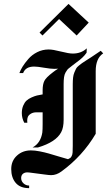

<svg xmlns="http://www.w3.org/2000/svg" viewBox="-20 -880 552 983"><path d="M197.5 -698.3 182.5 -713.3 330.8 -860 434.2 -764.2 372.5 -698.3 282.5 -782.5ZM146.7 -125Q188.3 -147.5 196.7 -201.7Q198.3 -216.7 198.3 -245V-305Q194.2 -305 188.8 -305Q183.3 -305 177.9 -305Q172.5 -305 167.5 -305Q149.2 -305 137.5 -297.5Q125.8 -290 122.5 -281.2Q119.2 -272.5 119.2 -261.7Q119.2 -256.7 120 -251.7H104.2Q91.7 -275 91.7 -300.8Q91.7 -322.5 98.8 -339.2Q105.8 -355.8 115.8 -365Q125.8 -374.2 141.7 -381.2Q157.5 -388.3 169.6 -391.2Q181.7 -394.2 198.3 -396.7V-418.3Q198.3 -448.3 207.1 -465.8Q215.8 -483.3 250 -509.2Q262.5 -519.2 277.5 -528.3Q267.5 -527.5 257.5 -527.5Q239.2 -527.5 205.4 -533.3Q171.7 -539.2 155 -539.2Q110.8 -539.2 98.3 -505.8H79.2Q85 -521.7 95.8 -539.2Q106.7 -556.7 125 -577.9Q143.3 -599.2 170.4 -612.9Q197.5 -626.7 229.2 -626.7Q250.8 -626.7 291.7 -616.2Q332.5 -605.8 352.5 -605.8Q395.8 -605.8 424.2 -632.5L423.3 -610Q413.3 -595.8 401.2 -584.6Q389.2 -573.3 372.9 -561.7Q356.7 -550 350 -544.2Q347.5 -541.7 337.9 -534.6Q328.3 -527.5 325 -523.3Q321.7 -519.2 315.8 -509.2Q310 -499.2 307.9 -484.6Q305.8 -470 305.8 -449.2V-331.7V-266.7Q305.8 -226.7 293.3 -203.3Q266.7 -152.5 174.2 -125ZM138.3 -110Q95.8 -110 66.7 -83.3Q37.5 -56.7 37.5 -14.2Q37.5 29.2 60.4 56.3Q83.3 83.3 129.2 83.3V70Q112.5 70 100.4 58.8Q88.3 47.5 88.3 31.7Q88.3 25 90.4 19.6Q92.5 14.2 96.7 10.4Q100.8 6.7 106.7 4.6Q112.5 2.5 119.2 2.5Q123.3 2.5 130.8 3.3L207.5 13.3Q231.7 16.7 241.7 16.7Q269.2 16.7 295 -2.5Q402.5 -80.8 470 -195V-515.8Q470 -581.7 508.3 -606.7L495.8 -620L447.5 -587.5Q438.3 -581.7 422.1 -571.2Q405.8 -560.8 400 -556.7Q394.2 -552.5 383.3 -543.8Q372.5 -535 369.2 -527.9Q365.8 -520.8 360.8 -509.2Q355.8 -497.5 354.2 -482.9Q352.5 -468.3 352.5 -448.3V-133.3Q352.5 -111.7 351.7 -99.6Q350.8 -87.5 346.7 -80.4Q342.5 -73.3 339.6 -71.2Q336.7 -69.2 328.3 -65Q310 -70 279.6 -79.2Q249.2 -88.3 229.2 -94.2Q209.2 -100 183.8 -105Q158.3 -110 138.3 -110Z"/></svg>

Font: Chomsky
Style: Regular
Weight: 400
Version: Version 2.3